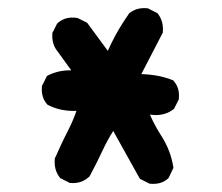

<svg xmlns="http://www.w3.org/2000/svg" viewBox="-20 -443 540 467"><path d="M342.3 2.9 322.8 -6.8 320.3 -8.3 318.8 -10.7 255.4 -124.5Q241.2 -102.1 230.5 -79.1Q215.8 -47.4 198.2 -14.6L197.3 -13.2L195.8 -12.2Q177.2 4.4 151.4 2H149.4L147.9 1L128.4 -8.8L126.5 -9.8L125 -11.7Q110.8 -30.3 113.3 -56.6V-58.1L114.3 -59.6Q121.1 -75.2 128.7 -91.3Q136.2 -107.4 144.5 -123.5Q157.2 -147.9 166 -173.3Q127 -171.9 97.2 -187.5L95.2 -188.5L94.2 -189.9Q79.6 -206.5 82 -232.4V-234.4L83 -235.8L92.8 -255.4L94.2 -258.3L97.2 -259.8Q122.6 -272.5 153.3 -272L119.1 -319.3Q112.3 -327.6 109.4 -338.4Q106.4 -349.1 107.4 -361.3V-363.3L108.4 -364.7L118.2 -384.3L119.1 -385.7L120.6 -387.2Q139.6 -403.8 167.5 -399.4L168.9 -398.9L170.4 -398.4L189.9 -388.7L191.9 -387.7L193.4 -385.7L242.2 -319.3Q251 -338.9 260.7 -356.9Q274.9 -382.8 293 -408.7L293.5 -410.2L294.9 -411.1Q312.5 -425.3 337.9 -422.9H339.8L341.3 -421.9L360.8 -412.1L362.8 -411.1L364.3 -409.2Q378.4 -390.6 376 -365.2V-363.3L375 -361.8L323.7 -262.7Q343.8 -262.2 362.5 -258.8Q381.3 -255.4 398.9 -248.5L401.4 -247.6L402.8 -245.6Q417.5 -229 415 -203.1V-201.2L414.1 -199.7L404.3 -180.2L403.3 -178.2L401.4 -176.8Q383.3 -163.1 358.4 -163.1H357.9L344.7 -164.1Q351.1 -149.4 358.2 -136.5Q365.2 -123.5 373.5 -110.8Q395 -76.7 401.4 -37.6L401.9 -34.7L400.4 -31.7L390.6 -11.2L389.6 -9.8L388.2 -8.3Q371.6 6.3 345.7 3.9H343.8Z"/></svg>

Font: NaikaiFont
Style: Bold
Weight: 700
Version: Version 1.89